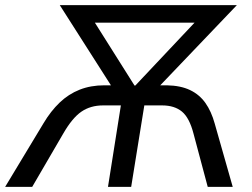

<svg xmlns="http://www.w3.org/2000/svg" viewBox="-47 -725 978 745"><path d="M-27 0 122 -247Q150 -294 184.5 -327Q219 -360 262 -377Q305 -394 358 -394H416L400 -368L185 -705H872L550 -368L542 -394H600Q654 -393 690.5 -375.5Q727 -358 750 -325.5Q773 -293 786 -246L856 0H759L704 -206Q688 -268 659 -292Q630 -316 582 -316H513L462 0H372L422 -316H353Q304 -316 268.5 -291.5Q233 -267 198 -206L78 0ZM475 -393H478L738 -669V-637H291L301 -669Z"/></svg>

Font: Nunito Sans 10pt SemiCondensed Medium
Style: Italic
Weight: 500
Width: 4
Italic angle: -9°
Designer: Vernon Adams
Foundry: Vernon Adams
Version: Version 3.101;gftools[0.9.27]